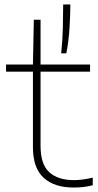

<svg xmlns="http://www.w3.org/2000/svg" viewBox="-20 -828 438 857"><path d="M308 9Q222.5 9 174.8 -34.5Q127 -78 127 -171V-508H7V-540H127L131 -740H161V-540H382V-508H161V-177Q161 -94.5 200 -59.2Q239 -24 310 -24Q346 -24 394 -35V-1Q368.5 5 349.5 7Q330.5 9 308 9ZM253 -590Q259 -642.5 260.5 -702Q262 -761.5 262 -808H294Q294 -759.5 290.2 -701.5Q286.5 -643.5 276 -590Z"/></svg>

Font: Encode Sans Expanded Expanded Thin
Style: Regular
Weight: 100
Width: 7
Designer: Multiple Designers
Foundry: Impallari Type
Version: Version 3.000; ttfautohint (v1.8.3) -l 8 -r 50 -G 200 -x 14 